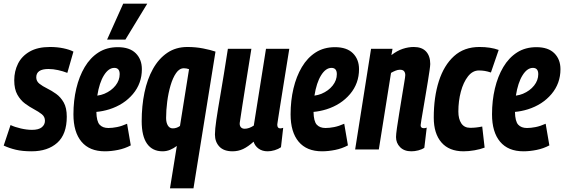

<svg xmlns="http://www.w3.org/2000/svg" viewBox="-45 -808 3050 1038"><path d="M-25 -21 12 -132Q35 -121 67.5 -113.5Q100 -106 128 -106Q164 -106 181 -120Q198 -134 198 -155Q198 -177 181 -190.5Q164 -204 139.5 -217Q115 -230 90.5 -248Q66 -266 49 -296Q32 -326 32 -374Q32 -423 52.5 -464Q73 -505 116 -529.5Q159 -554 225 -554Q264 -554 297.5 -547Q331 -540 352 -529L319 -414Q296 -423 269 -429Q242 -435 217 -435Q151 -435 151 -390Q151 -369 168 -355.5Q185 -342 209.5 -330Q234 -318 258.5 -300.5Q283 -283 299.5 -254Q316 -225 316 -177Q316 -82 264.5 -36Q213 10 126 10Q76 10 40.5 1.5Q5 -7 -25 -21Z M662 -22Q630 -5 593 2.5Q556 10 522 10Q439 10 395.5 -42Q352 -94 352 -190Q352 -264 367.5 -329.5Q383 -395 413 -445.5Q443 -496 487.5 -524.5Q532 -553 592 -553Q656 -553 689 -520Q722 -487 722 -434Q722 -357 673.5 -299.5Q625 -242 546 -217Q510 -206 476 -203Q477 -152 493.5 -134Q510 -116 541 -116Q562 -116 587.5 -121Q613 -126 642 -139ZM573 -441Q542 -441 517 -401Q492 -361 481 -291Q502 -294 519 -301Q557 -317 579.5 -345.5Q602 -374 602 -407Q602 -441 573 -441ZM534 -594 621 -788H751L633 -594Z M1120 -529 1001 210H874L911 -19Q894 -6 874.5 2Q855 10 834 10Q779 10 750 -31Q721 -72 721 -153Q721 -235 736 -307.5Q751 -380 782 -435.5Q813 -491 859.5 -522.5Q906 -554 968 -554Q1013 -554 1053.5 -546Q1094 -538 1120 -529ZM977 -434Q963 -439 949 -439Q925 -439 907 -413Q889 -387 877 -346Q865 -305 859 -258.5Q853 -212 853 -170Q853 -145 862.5 -129.5Q872 -114 889 -114Q910 -114 928 -127Z M1212 10Q1165 10 1141 -15.5Q1117 -41 1117 -81Q1117 -108 1124.5 -159.5Q1132 -211 1148 -303.5Q1164 -396 1187 -544H1314Q1296 -431 1284 -356.5Q1272 -282 1264.5 -232.5Q1257 -183 1251 -143Q1250 -129 1257 -120.5Q1264 -112 1278 -112Q1301 -112 1327 -129L1393 -544H1519Q1500 -427 1488 -351.5Q1476 -276 1469 -232.5Q1462 -189 1459 -168.5Q1456 -148 1455 -142Q1454 -136 1454 -134Q1454 -114 1470 -114Q1477 -114 1486 -117L1474 -12Q1460 -2 1440 4Q1420 10 1402 10Q1373 10 1353 -4.5Q1333 -19 1326 -42Q1296 -15 1269.5 -2.5Q1243 10 1212 10Z M1836 -22Q1804 -5 1767 2.5Q1730 10 1696 10Q1613 10 1569.5 -42Q1526 -94 1526 -190Q1526 -264 1541.5 -329.5Q1557 -395 1587 -445.5Q1617 -496 1661.5 -524.5Q1706 -553 1766 -553Q1830 -553 1863 -520Q1896 -487 1896 -434Q1896 -357 1847.5 -299.5Q1799 -242 1720 -217Q1684 -206 1650 -203Q1651 -152 1667.5 -134Q1684 -116 1715 -116Q1736 -116 1761.5 -121Q1787 -126 1816 -139ZM1747 -441Q1716 -441 1691 -401Q1666 -361 1655 -291Q1676 -294 1693 -301Q1731 -317 1753.5 -345.5Q1776 -374 1776 -407Q1776 -441 1747 -441Z M1961 -544H2077L2071 -510Q2102 -534 2132.5 -544Q2163 -554 2192 -554Q2236 -554 2258.5 -529.5Q2281 -505 2281 -462Q2281 -454 2277.5 -428.5Q2274 -403 2268 -367Q2262 -331 2255.5 -292Q2249 -253 2243 -218Q2237 -183 2233 -159Q2229 -135 2229 -131Q2229 -115 2246 -115Q2249 -115 2253 -115.5Q2257 -116 2262 -118L2249 -9Q2236 0 2216.5 5Q2197 10 2179 10Q2140 10 2118 -12.5Q2096 -35 2096 -67Q2096 -81 2101 -116.5Q2106 -152 2113.5 -197Q2121 -242 2128 -286Q2135 -330 2140.5 -362Q2146 -394 2146 -402Q2146 -415 2139.5 -423Q2133 -431 2117 -431Q2106 -431 2093.5 -426Q2081 -421 2069 -414L2003 0H1875Z M2461 10Q2383 10 2341.5 -38Q2300 -86 2300 -172Q2300 -283 2327.5 -369Q2355 -455 2409.5 -504.5Q2464 -554 2547 -554Q2607 -554 2651 -538L2609 -416Q2591 -422 2576 -424.5Q2561 -427 2544 -427Q2510 -427 2485 -395Q2460 -363 2446.5 -312.5Q2433 -262 2433 -205Q2433 -165 2449 -141Q2465 -117 2497 -117Q2529 -117 2562 -124L2575 -10Q2552 -1 2520.5 4.5Q2489 10 2461 10Z M2925 -22Q2893 -5 2856 2.5Q2819 10 2785 10Q2702 10 2658.5 -42Q2615 -94 2615 -190Q2615 -264 2630.5 -329.5Q2646 -395 2676 -445.5Q2706 -496 2750.5 -524.5Q2795 -553 2855 -553Q2919 -553 2952 -520Q2985 -487 2985 -434Q2985 -357 2936.5 -299.5Q2888 -242 2809 -217Q2773 -206 2739 -203Q2740 -152 2756.5 -134Q2773 -116 2804 -116Q2825 -116 2850.5 -121Q2876 -126 2905 -139ZM2836 -441Q2805 -441 2780 -401Q2755 -361 2744 -291Q2765 -294 2782 -301Q2820 -317 2842.5 -345.5Q2865 -374 2865 -407Q2865 -441 2836 -441Z"/></svg>

Font: Georama Condensed
Style: Bold Italic
Weight: 700
Width: 3
Italic angle: -9°
Designer: Jean-Baptiste Levee
Foundry: Production Type
Version: Version 1.000